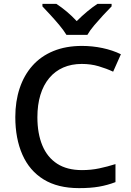

<svg xmlns="http://www.w3.org/2000/svg" viewBox="-20 -961 675 991"><path d="M402 -631Q349 -631 306.5 -612.5Q264 -594 234 -558Q204 -522 188.5 -471Q173 -420 173 -356Q173 -272 198.5 -210.5Q224 -149 275 -116Q326 -83 403 -83Q450 -83 492.5 -92Q535 -101 576 -114V-21Q534 -5 490.5 2.5Q447 10 388 10Q278 10 205 -35Q132 -80 95.5 -163Q59 -246 59 -357Q59 -438 81.5 -505.5Q104 -573 147.5 -622Q191 -671 255.5 -697.5Q320 -724 403 -724Q457 -724 509 -713Q561 -702 604 -681L564 -591Q530 -607 489.5 -619Q449 -631 402 -631ZM323 -781Q309 -804 287 -830.5Q265 -857 241 -883Q217 -909 199 -928V-941H271Q297 -924 324 -901.5Q351 -879 376 -852Q403 -879 430 -901.5Q457 -924 483 -941H556V-928Q537 -909 513 -883Q489 -857 466.5 -830.5Q444 -804 431 -781Z"/></svg>

Font: Noto Sans Khmer Medium
Style: Regular
Weight: 500
Version: Version 2.003